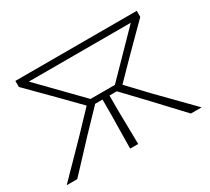

<svg xmlns="http://www.w3.org/2000/svg" viewBox="-138 -947 1291 1180"><g transform="rotate(-30 508.0 -356.5)"><path d="M29.5 0Q59 -30.5 97.5 -69.5Q136 -108.5 176.2 -149.8Q216.5 -191 252 -227.5L380.5 -362.5L269 -476.5Q222 -524 174.8 -571.5Q127.5 -619 77 -670V-713H938.5V-670Q888 -619.5 840.5 -572Q793 -524.5 746 -477L635 -363.5L765.5 -226Q800.5 -190.5 840.5 -149.5Q880.5 -108.5 918.8 -69.5Q957 -30.5 987 0H911Q859.5 -54.5 816 -101.5Q772.5 -148.5 731 -192.5L585 -346H533V-237Q534 -171.5 535 -116Q536 -60.5 537 0H480Q481 -60 481.5 -115.8Q482 -171.5 483.5 -237V-346H431.5L288.5 -197Q244.5 -149.5 200 -102Q155.5 -54.5 104.5 0ZM421.5 -386H594.5L870 -668H146.5Z"/></g></svg>

Font: Commissioner Loud ExtraLight
Style: Regular
Weight: 200
Designer: Kostas Bartsokas
Foundry: Kostas Bartsokas
Version: Version 1.000; ttfautohint (v1.8.3)